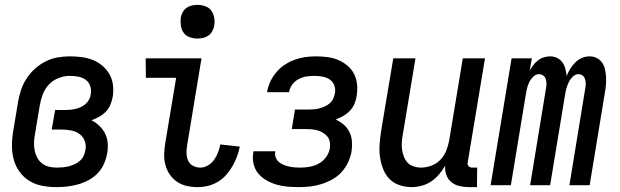

<svg xmlns="http://www.w3.org/2000/svg" viewBox="-20 -759 2540 787"><path d="M211 8Q181 8 152.5 2.5Q124 -3 100.5 -17.5Q77 -32 60.5 -54.5Q44 -77 36.5 -104.5Q29 -132 29 -161.5Q29 -191 34 -221L54 -341Q58 -365 66 -389.5Q74 -414 88.5 -436.5Q103 -459 123 -477Q143 -495 166.5 -507Q190 -519 215 -523.5Q240 -528 265 -528Q290 -528 314 -525Q338 -522 359.5 -513.5Q381 -505 399 -490Q417 -475 428.5 -455Q440 -435 443 -411Q446 -387 442 -362Q439 -346 432.5 -330Q426 -314 414 -301.5Q402 -289 386.5 -280.5Q371 -272 355 -266Q373 -257 387.5 -243Q402 -229 411 -211Q420 -193 421.5 -171.5Q423 -150 419 -129Q415 -107 405.5 -86Q396 -65 379.5 -48Q363 -31 342 -20Q321 -9 299 -3Q277 3 255 5.5Q233 8 211 8ZM212 -72Q224 -72 236 -73Q248 -74 260.5 -77Q273 -80 285 -85.5Q297 -91 307 -99.5Q317 -108 322.5 -119.5Q328 -131 330 -143Q334 -163 327.5 -181Q321 -199 305.5 -210Q290 -221 270.5 -224.5Q251 -228 231 -228H192L206 -308H245Q256 -308 267 -309Q278 -310 289 -312.5Q300 -315 311 -320Q322 -325 331 -333Q340 -341 345.5 -351.5Q351 -362 352 -373Q355 -391 349.5 -407Q344 -423 330.5 -432.5Q317 -442 300 -445Q283 -448 265 -448Q243 -448 220 -439Q197 -430 180.5 -412.5Q164 -395 155.5 -372.5Q147 -350 143 -327L123 -207Q120 -191 119.5 -174.5Q119 -158 122 -142.5Q125 -127 132.5 -113Q140 -99 152 -89.5Q164 -80 179.5 -76Q195 -72 212 -72Z M790 8Q767 8 745 3Q723 -2 705 -14.5Q687 -27 675 -45Q663 -63 657.5 -85Q652 -107 653 -130Q654 -153 658 -176L702 -440H578L577 -520H806L747 -163Q744 -147 744.5 -131Q745 -115 751 -101Q757 -87 771 -79.5Q785 -72 801 -72Q817 -72 832.5 -81Q848 -90 858 -104.5Q868 -119 874 -135Q880 -151 883 -167L963 -158Q959 -138 951.5 -117.5Q944 -97 933 -78Q922 -59 907 -42Q892 -25 872.5 -13.5Q853 -2 832 3Q811 8 790 8ZM789 -601Q773 -601 757.5 -606.5Q742 -612 733 -624.5Q724 -637 721.5 -653.5Q719 -670 721 -687Q723 -698 729 -709Q735 -720 745 -727Q755 -734 766.5 -736.5Q778 -739 790 -739Q806 -739 821.5 -733.5Q837 -728 846 -715.5Q855 -703 858 -686.5Q861 -670 858 -653Q856 -642 850 -631Q844 -620 834 -613Q824 -606 812.5 -603.5Q801 -601 789 -601Z M1204 8Q1181 8 1158 6Q1135 4 1113 -2.5Q1091 -9 1072 -20Q1053 -31 1039 -47.5Q1025 -64 1019.5 -86.5Q1014 -109 1018 -132L1019 -139H1109L1108 -136Q1106 -124 1110.5 -113Q1115 -102 1123 -95Q1131 -88 1142 -83.5Q1153 -79 1164 -76.5Q1175 -74 1187 -73Q1199 -72 1212 -72Q1230 -72 1249.5 -75.5Q1269 -79 1286.5 -88.5Q1304 -98 1316.5 -115Q1329 -132 1332 -151Q1334 -164 1332 -176.5Q1330 -189 1322.5 -198.5Q1315 -208 1304.5 -214.5Q1294 -221 1282 -224.5Q1270 -228 1257.5 -229Q1245 -230 1232 -230H1176L1189 -310H1245Q1256 -310 1267 -311Q1278 -312 1289.5 -315Q1301 -318 1312 -323Q1323 -328 1332 -336Q1341 -344 1346 -355Q1351 -366 1353 -377Q1356 -394 1350 -409.5Q1344 -425 1331 -433.5Q1318 -442 1301.5 -445Q1285 -448 1268 -448Q1252 -448 1236 -445.5Q1220 -443 1204.5 -435Q1189 -427 1178.5 -413Q1168 -399 1165 -383V-381H1075V-384Q1079 -406 1089 -426.5Q1099 -447 1114 -464.5Q1129 -482 1148.5 -494.5Q1168 -507 1189 -514.5Q1210 -522 1231.5 -525Q1253 -528 1275 -528Q1298 -528 1321.5 -525Q1345 -522 1365.5 -513.5Q1386 -505 1403.5 -490.5Q1421 -476 1431 -456.5Q1441 -437 1443.5 -413.5Q1446 -390 1442 -367Q1440 -351 1433.5 -335Q1427 -319 1415 -306Q1403 -293 1387.5 -284Q1372 -275 1356 -269Q1374 -261 1389 -248Q1404 -235 1412.5 -217.5Q1421 -200 1422.5 -179.5Q1424 -159 1421 -138Q1417 -115 1406.5 -93Q1396 -71 1379.5 -53Q1363 -35 1341 -23Q1319 -11 1296 -4Q1273 3 1250 5.5Q1227 8 1204 8Z M1667 8Q1641 8 1616.5 -0.5Q1592 -9 1575.5 -26.5Q1559 -44 1550 -67.5Q1541 -91 1537.5 -116Q1534 -141 1536 -167.5Q1538 -194 1542 -221L1592 -520H1683L1631 -207Q1628 -192 1627 -176.5Q1626 -161 1628 -146Q1630 -131 1635.5 -117Q1641 -103 1650.5 -92.5Q1660 -82 1675 -77Q1690 -72 1705 -72Q1726 -72 1747 -79.5Q1768 -87 1784 -103Q1800 -119 1808.5 -140Q1817 -161 1821 -182L1877 -520H1968L1897 -93Q1896 -89 1897 -85Q1898 -81 1900.5 -78Q1903 -75 1907 -73.5Q1911 -72 1916 -72H1936L1935 8H1902Q1882 8 1863 3.5Q1844 -1 1830 -12.5Q1816 -24 1809.5 -42Q1803 -60 1805 -80Q1794 -61 1779.5 -44Q1765 -27 1747 -15Q1729 -3 1708 2.5Q1687 8 1667 8Z M1991 0 2077 -520H2160L2151 -469Q2157 -480 2165.5 -491.5Q2174 -503 2185 -511.5Q2196 -520 2209 -524Q2222 -528 2234 -528Q2250 -528 2263.5 -521.5Q2277 -515 2285.5 -503Q2294 -491 2297.5 -476.5Q2301 -462 2303 -447Q2308 -462 2317 -476.5Q2326 -491 2338 -503Q2350 -515 2365.5 -521.5Q2381 -528 2396 -528Q2412 -528 2425.5 -521.5Q2439 -515 2447.5 -503Q2456 -491 2459.5 -476Q2463 -461 2464 -446Q2465 -431 2464 -415Q2463 -399 2460 -383L2397 0H2314L2379 -397Q2381 -407 2381 -416.5Q2381 -426 2378 -435Q2375 -444 2368 -449.5Q2361 -455 2351 -455Q2338 -455 2327.5 -444.5Q2317 -434 2311 -421.5Q2305 -409 2301.5 -396Q2298 -383 2296 -370L2235 0H2153L2218 -397Q2220 -407 2220 -416.5Q2220 -426 2217 -435Q2214 -444 2206.5 -449.5Q2199 -455 2189 -455Q2176 -455 2165.5 -444.5Q2155 -434 2149 -421.5Q2143 -409 2140 -396Q2137 -383 2135 -370L2074 0Z"/></svg>

Font: Iosevka Medium
Style: Italic
Weight: 500
Italic angle: -9°
Monospace: yes
Designer: Belleve Invis
Foundry: Belleve Invis
Version: Version 32.5.0; ttfautohint (v1.8.4)